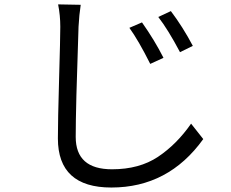

<svg xmlns="http://www.w3.org/2000/svg" viewBox="-20 -797 1040 863"><path d="M561.5 -671.9 618.2 -696.3Q674.8 -616.2 714.8 -537.1L655.3 -509.8Q602.5 -615.2 561.5 -671.9ZM691.4 -720.7 748 -747.1Q801.8 -675.8 846.7 -590.8L789.1 -562.5Q735.4 -664.1 691.4 -720.7ZM241.2 -777.3 342.8 -775.4Q335.9 -731.4 333 -676.8Q320.3 -311.5 320.3 -181.6Q320.3 -36.1 483.4 -36.1Q606.4 -36.1 690.4 -92.3Q774.4 -148.4 838.9 -241.2L893.6 -171.9Q737.3 45.9 480.5 45.9Q240.2 45.9 240.2 -174.8Q240.2 -253.9 245.6 -441.4Q251 -628.9 251 -676.8Q251 -728.5 241.2 -777.3Z"/></svg>

Font: GenEi Gothic M Regular
Style: Regular
Weight: 400
Designer: o_tamon (Modified); [Source Han Sans]
Ryoko NISHIZUKA  (kana & ideographs); Paul D. Hunt (Latin, Greek & Cyrillic); Wenl
Version: Version 1.1a;Original Version 1.004